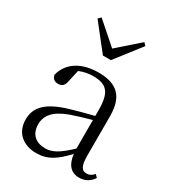

<svg xmlns="http://www.w3.org/2000/svg" viewBox="-191 -900 933 1026"><g transform="rotate(30 275.5 -387.5)"><path d="M455 13C490 13 519 -2 539 -33L524 -49C508 -32 496 -26 479 -26C450 -26 435 -45 435 -111V-354C435 -476 379 -526 267 -526C160 -526 88 -479 67 -398C71 -377 85 -365 107 -365C130 -365 145 -376 150 -407L166 -478C195 -490 223 -495 250 -495C330 -495 366 -466 366 -354V-316C321 -305 272 -292 228 -279C100 -241 53 -190 53 -114C53 -31 113 14 190 14C262 14 307 -18 368 -83C375 -23 402 13 455 13ZM132 -789 116 -773 240 -616H289L411 -773L396 -789L264 -673ZM366 -115C300 -52 262 -32 220 -32C162 -32 124 -64 124 -126C124 -179 156 -221 242 -253C279 -266 323 -279 366 -291Z"/></g></svg>

Font: Noto Serif KR Light
Style: Regular
Weight: 300
Designer: Ryoko NISHIZUKA 西塚涼子 (kana & ideographs); Frank Grießhammer (Latin, Greek & Cyrillic); Wenlong ZHANG 张文龙 (bopomofo); San
Foundry: Adobe
Version: Version 2.001;hotconv 1.1.0;makeotfexe 2.6.0